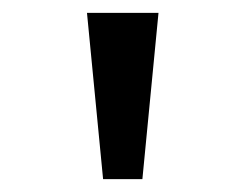

<svg xmlns="http://www.w3.org/2000/svg" viewBox="-20 -749 366 298"><path d="M140 -471 115 -729H226L201 -471Z"/></svg>

Font: hexgurmukhi15
Style: Book
Weight: 400
Designer: Jelle Bosma - Monotype Design Team
Foundry: Monotype Imaging Inc.
Version: Version 2.003